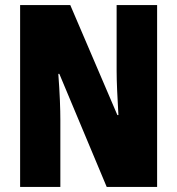

<svg xmlns="http://www.w3.org/2000/svg" viewBox="-20 -734 696 754"><path d="M597 0V-714H438V-455C438 -412 441 -354 445 -282H441L256 -714H59V0H217V-263C217 -304 215 -365 209 -444H213L399 0Z"/></svg>

Font: Noto Sans Telugu ExtraCondensed Black
Style: Regular
Weight: 900
Width: 2
Designer: Jelle Bosma - Monotype Design Team
Foundry: Monotype Imaging Inc.
Version: Version 2.005